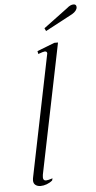

<svg xmlns="http://www.w3.org/2000/svg" viewBox="-61 -941 494 987"><g transform="rotate(-5 186.0 -447.5)"><path d="M198 -796 323 -889Q341 -905 357 -905Q372 -905 372 -890Q372 -881 365 -872Q358 -863 346 -856L205 -781ZM71 -22Q71 -29 72 -33L200 -661L201 -666Q201 -677 189 -677Q182 -677 155 -667L152 -682L242 -717H261L124 -46Q123 -41 123 -33Q123 -16 138 -16Q148 -16 172 -24L169 -13Q156 -2 139.5 4Q123 10 108 10Q92 10 81.5 2Q71 -6 71 -22Z"/></g></svg>

Font: Taviraj ExtraLight
Style: Italic
Weight: 275
Italic angle: -12°
Designer: Katatrad Team
Foundry: CadsonDemak
Version: Version 1.001